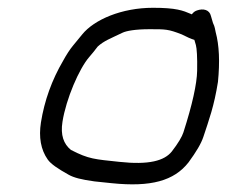

<svg xmlns="http://www.w3.org/2000/svg" viewBox="-20 -473 586 493"><path d="M483 -357.2C485.3 -349.1 486.9 -326.2 486.2 -290.9C485.5 -257.6 473.9 -204.5 450.9 -133C447.4 -122.2 437.6 -105.2 421.2 -84.1C402.2 -60.2 362.5 -49.1 286.5 -57.4C223.3 -64.2 208.4 -64.1 162.1 -88.1C143.3 -103.3 135 -126.3 140.4 -160.2C149.7 -219.3 183.3 -296.8 208.9 -326.3C216.1 -334.6 222.7 -342.7 230.9 -353.5C247.2 -368.4 263.2 -373.8 294.6 -389C304.4 -393.7 327.5 -398 364 -398C405.7 -398 412 -398.1 446.6 -384.7C460.3 -377.7 470.3 -373.2 479.1 -370.6C479.7 -368.6 481.3 -362.8 483 -357.2ZM470.4 -437.1C449.6 -446 432.6 -453 372.7 -453C292.6 -453 221.8 -422.7 190.9 -384.4L167.5 -355.9C159.2 -345.9 150.7 -332.7 142.2 -317.2C113.2 -267.8 94 -214.5 85.1 -158.5C79.2 -120.9 84.7 -88.6 102.6 -63.3C110.7 -51.8 128.4 -39.9 156.5 -24.2C169.3 -17 188.6 -11.8 222.8 -7.2L267 -2.6C367.3 7.7 426.8 -8.5 464.1 -56.1C483.9 -83.2 496.5 -104.2 502.3 -121.9C516.7 -165.6 529.7 -200 539.6 -262.5L539.6 -262.9L539.7 -263.2C544.7 -314.2 543 -356.5 533.8 -390.4C531.9 -397.6 532.3 -403.1 526.9 -413.9L521.6 -432C518 -448 502 -451.9 485.8 -446.2C480.7 -444.4 477.2 -442.2 472.5 -436.2C472.1 -436.4 471 -436.8 470.4 -437.1Z"/></svg>

Font: MewTooHand
Style: BdWideIta
Weight: 400
Designer: Mew Too, Robert Jablonski
Version: Version 0.77